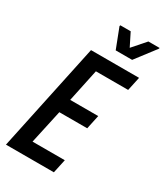

<svg xmlns="http://www.w3.org/2000/svg" viewBox="-217 -975 911 1062"><g transform="rotate(30 238.0 -444.0)"><path d="M7 0 153 -688H460L441 -600H235L191 -392H370L351 -303H173L126 -88H332L313 0ZM272 -755 223 -882 225 -888H291L332 -806L404 -888H476L474 -882L377 -755Z"/></g></svg>

Font: Saira Condensed Medium
Style: Italic
Weight: 500
Width: 3
Italic angle: -12°
Designer: Hector Gatti with collaboration of the Omnibus-Type team
Foundry: Omnibus-Type
Version: Version 1.101